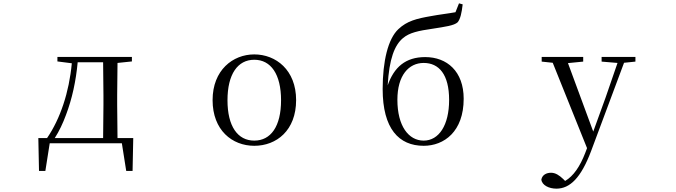

<svg xmlns="http://www.w3.org/2000/svg" viewBox="-20 -856 4040 1147"><path d="M323 -489 409 -478C393 -305 340 -146 261 -31H209L213 165H251L277 0H708L734 165H772L776 -31H682L680 -229V-288L682 -480L768 -489V-516H323ZM596 -31H307C334 -73 356 -120 374 -169C411 -266 434 -374 444 -484H596L598 -288V-229Z M1499 15C1632 15 1749 -77 1749 -258C1749 -438 1628 -531 1499 -531C1371 -531 1250 -437 1250 -258C1250 -78 1367 15 1499 15ZM1499 -16C1400 -16 1339 -101 1339 -257C1339 -413 1400 -499 1499 -499C1598 -499 1659 -413 1659 -257C1659 -101 1598 -16 1499 -16Z M2511 -16C2421 -16 2354 -103 2354 -260C2354 -406 2422 -480 2511 -480C2602 -480 2663 -412 2663 -259C2663 -108 2602 -16 2511 -16ZM2511 15C2633 15 2750 -70 2750 -266C2750 -430 2650 -515 2520 -515C2403 -515 2334 -455 2296 -346C2305 -504 2337 -586 2387 -628C2426 -661 2478 -672 2568 -685C2637 -696 2693 -703 2714 -723C2730 -742 2738 -778 2744 -830L2722 -836L2701 -783C2658 -775 2603 -769 2556 -760C2469 -745 2412 -731 2360 -682C2298 -624 2266 -490 2266 -324C2266 -87 2363 15 2511 15Z M3574 -488 3669 -480 3598 -274 3524 -70 3373 -479 3464 -488V-516H3216V-488L3282 -481L3487 29L3476 58C3445 138 3406 196 3356 225L3344 213C3321 191 3298 176 3272 176C3244 176 3219 189 3214 217C3218 251 3260 271 3304 271C3385 271 3451 206 3511 47L3708 -481L3776 -488V-516H3574Z"/></svg>

Font: Harano Aji Mincho K1
Style: Regular
Weight: 400
Foundry: Masamichi Hosoda
Version: HaranoAjiMinchoK1-Regular version 20230610;ttx 4.39.4